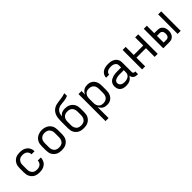

<svg xmlns="http://www.w3.org/2000/svg" viewBox="254 -2111 3691 3691"><g transform="rotate(-45 2100.0 -265.0)"><path d="M298 8Q268 8 239 3Q210 -2 184 -15Q158 -28 137 -49.5Q116 -71 103 -97Q90 -123 85 -152Q80 -181 80 -210V-320Q80 -349 85 -378Q90 -407 103 -433Q116 -459 137 -480.5Q158 -502 184 -515Q210 -528 239 -533Q268 -538 298 -538Q325 -538 351.5 -534Q378 -530 403 -519.5Q428 -509 449.5 -492Q471 -475 485 -452.5Q499 -430 506.5 -403.5Q514 -377 514 -350Q514 -350 514 -350Q514 -350 514 -350H431Q431 -350 431 -350Q431 -350 431 -350Q431 -375 420.5 -398.5Q410 -422 391 -437Q372 -452 347 -458Q322 -464 298 -464Q279 -464 260.5 -460.5Q242 -457 225.5 -448Q209 -439 196.5 -424.5Q184 -410 176 -393Q168 -376 165.5 -357.5Q163 -339 163 -320V-210Q163 -191 165.5 -172.5Q168 -154 176 -137Q184 -120 196.5 -105.5Q209 -91 225.5 -82Q242 -73 260.5 -69.5Q279 -66 298 -66Q322 -66 347 -72Q372 -78 391 -93Q410 -108 420.5 -131.5Q431 -155 431 -180Q431 -180 431 -180Q431 -180 431 -180H514Q514 -180 514 -180Q514 -180 514 -180Q514 -153 506.5 -126.5Q499 -100 485 -77.5Q471 -55 449.5 -38Q428 -21 403 -10.5Q378 0 351.5 4Q325 8 298 8Z M900 8Q871 8 841.5 3Q812 -2 786 -15Q760 -28 738.5 -49Q717 -70 703.5 -96Q690 -122 685 -151.5Q680 -181 680 -210V-320Q680 -349 685 -378.5Q690 -408 703.5 -434Q717 -460 738.5 -481Q760 -502 786.5 -515Q813 -528 842 -534.5Q871 -541 900 -541Q929 -541 958 -534.5Q987 -528 1013.5 -515Q1040 -502 1061.5 -481Q1083 -460 1096.5 -434Q1110 -408 1115 -378.5Q1120 -349 1120 -320V-210Q1120 -181 1115 -151.5Q1110 -122 1096.5 -96Q1083 -70 1061.5 -49Q1040 -28 1014 -15Q988 -2 958.5 3Q929 8 900 8ZM900 -66Q919 -66 937.5 -69.5Q956 -73 973 -82Q990 -91 1002.5 -105Q1015 -119 1023 -136.5Q1031 -154 1034 -172.5Q1037 -191 1037 -210V-320Q1037 -339 1034 -358Q1031 -377 1023 -394Q1015 -411 1002 -425.5Q989 -440 972 -448.5Q955 -457 936 -461Q917 -465 898 -465Q879 -465 860.5 -461Q842 -457 826 -447.5Q810 -438 797 -424Q784 -410 776.5 -393Q769 -376 766 -357.5Q763 -339 763 -320V-210Q763 -191 766 -172.5Q769 -154 777 -136.5Q785 -119 797.5 -105Q810 -91 827 -82Q844 -73 862.5 -69.5Q881 -66 900 -66Z M1500 8Q1471 8 1441.5 3Q1412 -2 1386 -15Q1360 -28 1338.5 -49Q1317 -70 1303.5 -96Q1290 -122 1285 -151.5Q1280 -181 1280 -210V-302Q1280 -317 1280 -332.5Q1280 -348 1280 -364Q1280 -397 1280.5 -430Q1281 -463 1286.5 -495.5Q1292 -528 1304.5 -559Q1317 -590 1338 -615.5Q1359 -641 1387.5 -658.5Q1416 -676 1448 -685Q1480 -694 1513 -697.5Q1546 -701 1578.5 -705.5Q1611 -710 1643.5 -717Q1676 -724 1707 -735V-662Q1681 -650 1653.5 -643Q1626 -636 1598 -632.5Q1570 -629 1542 -627.5Q1514 -626 1486.5 -619.5Q1459 -613 1434.5 -598Q1410 -583 1393.5 -560Q1377 -537 1370 -509Q1363 -481 1361 -453Q1373 -470 1389 -483.5Q1405 -497 1424 -505Q1443 -513 1463.5 -516.5Q1484 -520 1504 -520Q1533 -520 1562 -514.5Q1591 -509 1616.5 -495.5Q1642 -482 1663 -461Q1684 -440 1697 -414Q1710 -388 1715 -359.5Q1720 -331 1720 -302V-210Q1720 -181 1715 -151.5Q1710 -122 1696.5 -96Q1683 -70 1661.5 -49Q1640 -28 1614 -15Q1588 -2 1558.5 3Q1529 8 1500 8ZM1500 -66Q1519 -66 1537.5 -69.5Q1556 -73 1573 -82Q1590 -91 1602.5 -105Q1615 -119 1623 -136.5Q1631 -154 1634 -172.5Q1637 -191 1637 -210V-302Q1637 -320 1634 -339Q1631 -358 1623.5 -375Q1616 -392 1603 -406.5Q1590 -421 1573.5 -430Q1557 -439 1538 -442.5Q1519 -446 1501 -446Q1482 -446 1463 -442.5Q1444 -439 1427.5 -430Q1411 -421 1398 -407Q1385 -393 1377 -375.5Q1369 -358 1366 -339.5Q1363 -321 1363 -302V-210Q1363 -191 1366 -172.5Q1369 -154 1377 -136.5Q1385 -119 1397.5 -105Q1410 -91 1427 -82Q1444 -73 1462.5 -69.5Q1481 -66 1500 -66Z M1888 205V-530H1971V-434Q1981 -458 1997 -478.5Q2013 -499 2034.5 -513Q2056 -527 2081.5 -532.5Q2107 -538 2132 -538Q2160 -538 2186.5 -532Q2213 -526 2236 -511Q2259 -496 2276 -474Q2293 -452 2303 -426.5Q2313 -401 2316.5 -374Q2320 -347 2320 -320V-210Q2320 -183 2316.5 -156Q2313 -129 2303 -103.5Q2293 -78 2276 -56Q2259 -34 2236 -19Q2213 -4 2186.5 2Q2160 8 2132 8Q2107 8 2081.5 2.5Q2056 -3 2034.5 -17Q2013 -31 1997 -51.5Q1981 -72 1971 -96V205ZM2101 -65Q2120 -65 2138.5 -69Q2157 -73 2173.5 -82Q2190 -91 2203 -105.5Q2216 -120 2223.5 -137Q2231 -154 2234 -172.5Q2237 -191 2237 -210V-320Q2237 -339 2234 -357.5Q2231 -376 2223.5 -393Q2216 -410 2203 -424.5Q2190 -439 2173.5 -448Q2157 -457 2138.5 -461Q2120 -465 2101 -465Q2082 -465 2064 -461Q2046 -457 2030 -447.5Q2014 -438 2002 -423.5Q1990 -409 1983 -392Q1976 -375 1973.5 -356.5Q1971 -338 1971 -320V-210Q1971 -192 1973.5 -173.5Q1976 -155 1983 -138Q1990 -121 2002 -106.5Q2014 -92 2030 -82.5Q2046 -73 2064 -69Q2082 -65 2101 -65Z M2651 8Q2629 8 2607.5 5Q2586 2 2566 -6Q2546 -14 2529 -28Q2512 -42 2501 -60.5Q2490 -79 2485 -100.5Q2480 -122 2480 -144Q2480 -171 2488.5 -198Q2497 -225 2516 -245.5Q2535 -266 2560 -279Q2585 -292 2611.5 -299.5Q2638 -307 2665.5 -309.5Q2693 -312 2721 -312H2829V-365Q2829 -381 2825 -396Q2821 -411 2811 -423Q2801 -435 2787.5 -443.5Q2774 -452 2759.5 -456.5Q2745 -461 2729.5 -462.5Q2714 -464 2699 -464Q2677 -464 2655 -460.5Q2633 -457 2613.5 -446.5Q2594 -436 2581.5 -417.5Q2569 -399 2569 -377Q2569 -377 2569 -377Q2569 -377 2569 -377H2486Q2486 -377 2486 -377Q2486 -377 2486 -377Q2486 -402 2494.5 -426Q2503 -450 2518.5 -469.5Q2534 -489 2555 -502.5Q2576 -516 2600 -524Q2624 -532 2649 -535Q2674 -538 2699 -538Q2725 -538 2750.5 -535Q2776 -532 2800.5 -523Q2825 -514 2847 -499Q2869 -484 2884 -463Q2899 -442 2905.5 -416.5Q2912 -391 2912 -365V-104Q2912 -97 2914.5 -89Q2917 -81 2922.5 -75.5Q2928 -70 2935.5 -68Q2943 -66 2951 -66H2968V8H2951Q2929 8 2907.5 3Q2886 -2 2868.5 -15.5Q2851 -29 2841 -49Q2831 -69 2830 -91Q2818 -66 2799 -46.5Q2780 -27 2756 -14.5Q2732 -2 2705 3Q2678 8 2651 8ZM2682 -65Q2700 -65 2718 -68Q2736 -71 2753 -77Q2770 -83 2785 -94Q2800 -105 2810.5 -120Q2821 -135 2825 -153Q2829 -171 2829 -189V-239H2721Q2704 -239 2687.5 -238Q2671 -237 2654.5 -233.5Q2638 -230 2622 -224.5Q2606 -219 2592 -209.5Q2578 -200 2570.5 -184.5Q2563 -169 2563 -152Q2563 -132 2573.5 -113Q2584 -94 2602 -83.5Q2620 -73 2640.5 -69Q2661 -65 2682 -65Z M3088 0V-530H3171V-310H3429V-530H3512V0H3429V-237H3171V0Z M4054 0V-530H4137V0ZM3663 0V-530H3746V-328H3827Q3848 -328 3869 -324Q3890 -320 3908 -309.5Q3926 -299 3940 -282.5Q3954 -266 3962.5 -246.5Q3971 -227 3974.5 -206Q3978 -185 3978 -164Q3978 -143 3974.5 -122Q3971 -101 3962.5 -81.5Q3954 -62 3940 -46Q3926 -30 3908 -19Q3890 -8 3869 -4Q3848 0 3827 0ZM3746 -73H3827Q3843 -73 3857.5 -81Q3872 -89 3880.5 -102.5Q3889 -116 3892 -132Q3895 -148 3895 -164Q3895 -180 3892 -196Q3889 -212 3880.5 -225.5Q3872 -239 3857.5 -247Q3843 -255 3827 -255H3746Z"/></g></svg>

Font: Iosevka Mono
Style: Regular
Weight: 400
Designer: Belleve Invis
Foundry: Belleve Invis
Version: Version 11.1.1